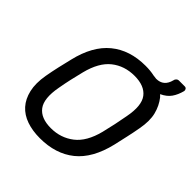

<svg xmlns="http://www.w3.org/2000/svg" viewBox="-210 -936 1097 1097"><g transform="rotate(45 338.5 -387.5)"><path d="M54 -265Q62 -310 71 -349.5Q80 -389 91 -434Q124 -574 207 -642Q290 -710 417 -710Q457 -710 488 -703L512 -700Q572 -700 588 -764Q589 -772 595.5 -778.5Q602 -785 610 -785H658Q667 -785 671.5 -778.5Q676 -772 675 -764Q665 -725 646 -698Q627 -671 590 -654Q597 -648 603 -641Q633 -603 645.5 -553.5Q658 -504 645 -434Q637 -389 628 -349.5Q619 -310 609 -265Q575 -123 492 -56.5Q409 10 282 10Q222 10 174.5 -6.5Q127 -23 96.5 -57Q66 -91 54 -143Q42 -195 54 -265ZM286 -75Q365 -75 424.5 -121Q484 -167 510 -270Q521 -315 528.5 -350.5Q536 -386 544 -430Q564 -533 529 -579Q494 -625 413 -625Q332 -625 274 -579Q216 -533 190 -430Q179 -386 171 -350.5Q163 -315 155 -270Q136 -167 170.5 -121Q205 -75 286 -75Z"/></g></svg>

Font: SVN-Rubik
Style: Italic
Weight: 400
Italic angle: -12°
Designer: Hubert and Fischer
Foundry: Hubert & Fischer
Version: Version 2.101; ttfautohint (v1.8.3)